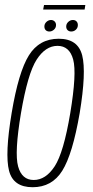

<svg xmlns="http://www.w3.org/2000/svg" viewBox="-20 -760 380 783"><path d="M113 3.5Q192 3.5 234 -63.8Q276 -131 305 -299Q332.5 -466 315.2 -534Q298 -602 219.5 -602Q140 -602 97.8 -534.2Q55.5 -466.5 27.5 -299Q-0.5 -131.5 16.8 -64Q34 3.5 113 3.5ZM117.5 -26Q69 -26 53.8 -81.5Q38.5 -137 65.5 -298.5Q93 -460 129.2 -516.5Q165.5 -573 214.5 -573Q263.5 -573 278.5 -517Q293.5 -461 266.5 -298.5Q239.5 -137.5 203 -81.8Q166.5 -26 117.5 -26ZM181.5 -631.5Q191.5 -631.5 200 -639Q208.5 -646.5 208.5 -658Q208.5 -667 202.5 -672.8Q196.5 -678.5 188 -678.5Q178 -678.5 169.5 -670.8Q161 -663 161 -652Q161 -642.5 166.5 -637Q172 -631.5 181.5 -631.5ZM270.5 -631.5Q281.5 -631.5 289.5 -639Q297.5 -646.5 297.5 -658Q297.5 -667 292 -672.8Q286.5 -678.5 277 -678.5Q267 -678.5 258.5 -670.8Q250 -663 250 -652Q250 -642.5 255.8 -637Q261.5 -631.5 270.5 -631.5ZM156 -721H325L328 -739.5H159.5Z"/></svg>

Font: Anybody Condensed ExtraLight
Style: Italic
Weight: 250
Width: 3
Italic angle: -10°
Version: Version 1.113;gftools[0.9.25]